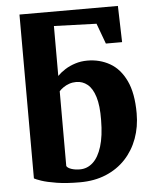

<svg xmlns="http://www.w3.org/2000/svg" viewBox="-57 -867 739 925"><g transform="rotate(-5 313.0 -405.0)"><path d="M292.5 11Q227 11 180.2 3.5Q133.5 -4 106.5 -13.2Q79.5 -22.5 72.5 -27L72 -819.5H548L553 -644H474.5L438 -743L232.5 -750V-508.5Q248 -524.5 270 -538.5Q292 -552.5 319.5 -561.2Q347 -570 378 -570Q438 -570 486.8 -542.2Q535.5 -514.5 564.2 -454.2Q593 -394 593 -296Q593 -231 572.5 -175Q552 -119 513 -77.2Q474 -35.5 418.2 -12.2Q362.5 11 292.5 11ZM297.5 -51Q333 -51 360.2 -75.8Q387.5 -100.5 403.2 -151Q419 -201.5 419.5 -279Q420.5 -349 407.2 -391.2Q394 -433.5 370.2 -452.8Q346.5 -472 316 -472Q298 -472 282 -466.5Q266 -461 253.5 -452.2Q241 -443.5 233 -434.5V-73Q237.5 -63.5 255.8 -57.2Q274 -51 297.5 -51Z"/></g></svg>

Font: Merriweather Light 18pt Black
Style: Regular
Weight: 900
Version: Version 2.100